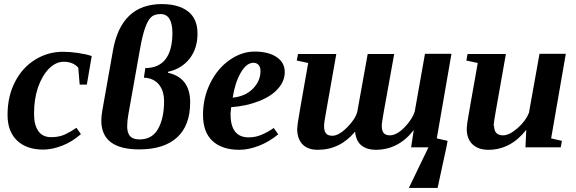

<svg xmlns="http://www.w3.org/2000/svg" viewBox="-20 -724 2827 942"><path d="M191 10H193Q110 10 63 -35Q17 -80 17 -160Q17 -251 53 -321Q89 -392 152 -431Q215 -470 289 -470Q324 -470 364 -464Q404 -458 430 -449L406 -309H371L364 -392Q338 -421 293 -421Q254 -421 220 -387Q186 -352 166 -294Q147 -237 147 -166Q147 -111 168 -81Q189 -51 231 -51Q269 -51 298 -64Q328 -78 355 -97L377 -66Q335 -29 287 -10Q236 10 191 10Z M913 -222Q913 -108 848.5 -49.5Q784 9 663 9Q477 9 477 -133Q477 -152 482 -182L534 -475Q574 -704 774 -704Q856 -704 902.5 -668Q949 -632 949 -559Q949 -485 909.5 -435.5Q870 -386 805 -372L804 -367Q913 -343 913 -222ZM826 -560Q826 -655 768 -655Q736 -655 720 -638.5Q704 -622 692 -587Q679 -552 667 -484L610 -164Q604 -132 604 -104Q604 -71 618.5 -55.5Q633 -40 665 -40Q727 -40 756 -92.5Q785 -145 785 -227Q785 -279 759 -310Q733 -341 686 -343L693 -390Q824 -391 826 -560Z M1377 -371V-370Q1377 -326 1344 -289Q1312 -252 1251 -228Q1191 -204 1114 -198Q1113 -188 1111 -165Q1111 -50 1200 -50Q1235 -50 1266 -64Q1294 -76 1323 -96L1345 -65Q1300 -28 1251 -9Q1199 11 1154 11Q1069 11 1022 -33Q976 -76 976 -161Q976 -245 1012 -317Q1048 -389 1107 -430Q1166 -471 1229 -471Q1297 -471 1337 -444Q1377 -417 1377 -371ZM1122 -247V-245Q1183 -251 1220 -288Q1258 -326 1258 -375Q1258 -396 1248 -406Q1238 -416 1224 -416Q1189 -416 1161 -367Q1133 -318 1122 -247Z M1853 -105V-107Q1853 -84 1862 -72Q1871 -60 1894 -60Q1914 -60 1939 -77Q1963 -94 1986 -124Q2009 -155 2015 -178L2065 -460H2195L2123 -45L2176 -33L2170 -1L2127 198H1986L2082 -1H1997L2010 -86Q1935 11 1823 11Q1781 11 1754 -10Q1727 -31 1722 -78Q1648 11 1539 11Q1490 11 1464 -16Q1438 -44 1438 -92Q1438 -98 1441 -121Q1444 -144 1492 -415L1436 -427L1442 -459H1630L1581 -182Q1570 -124 1570 -105Q1570 -82 1579 -70Q1588 -58 1611 -58Q1642 -58 1683 -99Q1724 -140 1733 -176L1784 -459H1914L1864 -182Q1853 -122 1853 -105Z M2402 -105 2404 -107Q2404 -60 2448 -60Q2479 -60 2519 -95Q2559 -130 2575 -170L2627 -460H2756L2684 -45L2737 -33L2731 -1H2558L2562 -87Q2485 11 2376 11Q2327 11 2298 -16Q2270 -43 2270 -92Q2270 -101 2273 -124Q2276 -146 2324 -415L2268 -427L2274 -459H2462L2413 -182Q2402 -122 2402 -105Z"/></svg>

Font: Libra Serif Modern
Style: Bold Italic
Weight: 700
Italic angle: -12°
Designer: Stefan Peev, Context Ltd
Foundry: Stefan Peev, Context Ltd
Version: Version 1.000